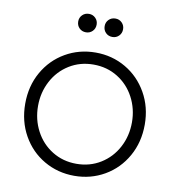

<svg xmlns="http://www.w3.org/2000/svg" viewBox="-103 -1076 1084 1180"><g transform="rotate(10 439.0 -486.0)"><path d="M66 -373Q66 -483 115.5 -570.5Q165 -658 250.5 -707.5Q336 -757 439 -757Q542 -757 627 -707.5Q712 -658 762 -570Q812 -482 812 -373Q812 -263 762.5 -175Q713 -87 627.5 -37.5Q542 12 439 12Q336 12 250.5 -37.5Q165 -87 115.5 -175Q66 -263 66 -373ZM732 -373Q732 -457 694.5 -528Q657 -599 590 -640.5Q523 -682 439 -682Q355 -682 288 -640.5Q221 -599 183.5 -528Q146 -457 146 -373Q146 -288 183.5 -217Q221 -146 288 -104.5Q355 -63 439 -63Q523 -63 590 -104.5Q657 -146 694.5 -217Q732 -288 732 -373ZM299 -927Q299 -951 315.5 -967.5Q332 -984 357 -984Q381 -984 397.5 -967.5Q414 -951 414 -927Q414 -902 397.5 -885.5Q381 -869 357 -869Q332 -869 315.5 -885.5Q299 -902 299 -927ZM464 -927Q464 -951 480.5 -967.5Q497 -984 522 -984Q546 -984 562.5 -967.5Q579 -951 579 -927Q579 -902 562.5 -885.5Q546 -869 522 -869Q497 -869 480.5 -885.5Q464 -902 464 -927Z"/></g></svg>

Font: Trafiko Sans Variable
Style: Regular
Weight: 400
Designer: Gumpita Rahayu / Trafiko
Foundry: Tokotype / Trafiko
Version: Version 0.001;FEAKit 1.0